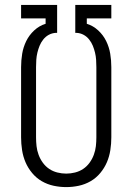

<svg xmlns="http://www.w3.org/2000/svg" viewBox="-20 -755 540 783"><path d="M250 8Q224 8 198.5 2.5Q173 -3 150.5 -16Q128 -29 111 -49.5Q94 -70 84 -93.5Q74 -117 70 -143Q66 -169 66 -195V-481Q66 -509 70.5 -536Q75 -563 87 -587.5Q99 -612 119.5 -631Q140 -650 166 -658V-680H66V-735H213V-621H207Q192 -620 179 -613Q166 -606 156.5 -594Q147 -582 141.5 -568.5Q136 -555 132.5 -540.5Q129 -526 128 -511Q127 -496 127 -481V-195Q127 -177 129 -159Q131 -141 137.5 -123.5Q144 -106 155 -91Q166 -76 181 -66Q196 -56 214 -51.5Q232 -47 250 -47Q268 -47 286 -51.5Q304 -56 319 -66Q334 -76 345 -91Q356 -106 362.5 -123.5Q369 -141 371 -159Q373 -177 373 -195V-481Q373 -496 372 -511Q371 -526 367.5 -540.5Q364 -555 358.5 -568.5Q353 -582 343.5 -594Q334 -606 321 -613Q308 -620 293 -621H287V-735H434V-680H334V-658Q360 -650 380.5 -631Q401 -612 413 -587.5Q425 -563 429.5 -536Q434 -509 434 -481V-195Q434 -169 430 -143Q426 -117 416 -93.5Q406 -70 389 -49.5Q372 -29 349.5 -16Q327 -3 301.5 2.5Q276 8 250 8Z"/></svg>

Font: Iosevka Light
Style: Regular
Weight: 300
Monospace: yes
Designer: Belleve Invis
Foundry: Belleve Invis
Version: Version 32.5.0; ttfautohint (v1.8.4)